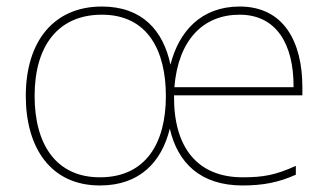

<svg xmlns="http://www.w3.org/2000/svg" viewBox="-20 -651 1007 588"><path d="M714 -631C596 -631 528 -555 502 -453C480 -557 416 -631 292 -631C145 -631 59 -525 59 -357C59 -200 134 -83 286 -83C407 -83 475 -154 500 -257C524 -153 593 -83 723 -83C787 -83 835 -93 886 -116V-143C824 -115 787 -108 723 -108C586 -108 511 -198 513 -359H906V-384C906 -523 849 -631 714 -631ZM292 -606C433 -606 488 -495 488 -357C488 -212 426 -108 286 -108C151 -108 86 -210 86 -357C86 -513 160 -606 292 -606ZM714 -606C826 -606 880 -516 879 -384H514C526 -529 602 -606 714 -606Z"/></svg>

Font: Noto Sans Kannada UI Thin
Style: Regular
Weight: 100
Designer: Jelle Bosma - Monotype Design Team
Foundry: Monotype Imaging Inc.
Version: Version 2.005